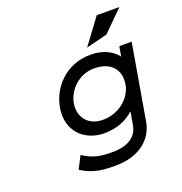

<svg xmlns="http://www.w3.org/2000/svg" viewBox="-154 -825 1094 1155"><g transform="rotate(-20 393.0 -247.5)"><path d="M607 -563 737 -692H592L471 -529ZM281 -240C295 -323 370 -397 467 -397C576 -397 628 -331 612 -240C599 -164 521 -88 413 -88C312 -88 268 -164 281 -240ZM194 -245C169 -103 265 -9 394 -9C477 -9 538 -38 585 -79L570 6C558 75 497 114 403 114C340 114 287 112 218 68L213 64L172 144L175 146C248 193 314 197 389 197C553 197 635 109 652 12L735 -471H656L645 -408C614 -448 559 -482 475 -482C313 -482 214 -363 194 -245Z"/></g></svg>

Font: Charger Monospace
Style: Regular
Weight: 400
Designer: Jasper
Foundry: Cannot Into Space Fonts
Version: Version 0.980